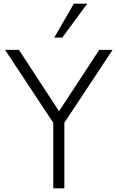

<svg xmlns="http://www.w3.org/2000/svg" viewBox="-20 -1020 637 1040"><path d="M452.6 -1000 317.4 -816.4H273.9L379.9 -1000ZM589.8 -750 328.6 -355V0H268.6V-355L7.3 -750H82.5L299.8 -417.5L517.6 -750Z"/></svg>

Font: Now Alt Light
Style: Regular
Weight: 300
Designer: Alfredo Marco Pradil
Foundry: Alfredo Marco Pradil
Version: Version 1.002;PS 001.002;hotconv 1.0.88;makeotf.lib2.5.64775